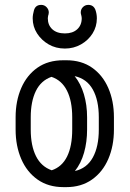

<svg xmlns="http://www.w3.org/2000/svg" viewBox="-20 -762 531 787"><path d="M44 -281Q44 -348 67 -401Q90 -454 133.5 -484.5Q177 -515 240 -515H252Q314 -515 357.5 -484.5Q401 -454 424 -401Q447 -348 447 -281V-231Q447 -164 424 -110.5Q401 -57 357 -26Q313 5 252 5H240Q178 5 134 -26Q90 -57 67 -110.5Q44 -164 44 -231ZM337 -231Q337 -180 324.5 -136Q312 -92 287 -61Q336 -72 360.5 -116.5Q385 -161 385 -231V-281Q385 -351 360.5 -395Q336 -439 286 -450Q311 -419 324 -375.5Q337 -332 337 -281ZM106 -281V-231Q106 -165 127.5 -122Q149 -79 192 -64Q234 -78 255 -120.5Q276 -163 276 -231V-281Q276 -348 254.5 -390.5Q233 -433 191 -447Q148 -432 127 -389Q106 -346 106 -281ZM313 -700Q311 -706 311 -711Q311 -724 320 -733Q329 -742 342 -742Q363 -742 371 -722Q377 -705 377 -687Q377 -653 359.5 -625Q342 -597 312 -580Q282 -563 246 -563Q209 -563 179.5 -580Q150 -597 132 -625Q114 -653 114 -687Q114 -695 115.5 -703.5Q117 -712 119 -719Q125 -742 149 -742Q162 -742 171 -732.5Q180 -723 180 -711Q180 -707 179 -703Q177 -698 176.5 -692Q176 -686 176 -687Q176 -659 194.5 -642Q213 -625 246 -625Q278 -625 296.5 -642Q315 -659 315 -687Q315 -692 313 -700Z"/></svg>

Font: Libertine Sup Medium
Style: Regular
Weight: 500
Designer: Bastien Sozeau
Foundry: NBR — Bastien Sozeau
Version: Version 2.003; ttfautohint (v1.8.4.7-5d5b);gftools[0.9.33]